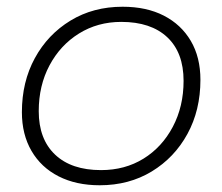

<svg xmlns="http://www.w3.org/2000/svg" viewBox="-20 -546 660 570"><path d="M276 4Q206 4 154 -22.5Q102 -49 73.5 -98Q45 -147 45 -213Q45 -303 83.5 -373.5Q122 -444 189.5 -485Q257 -526 344 -526Q415 -526 466.5 -499.5Q518 -473 546.5 -424.5Q575 -376 575 -309Q575 -219 536.5 -148.5Q498 -78 430.5 -37Q363 4 276 4ZM280 -41Q351 -41 406 -75Q461 -109 493 -169.5Q525 -230 525 -306Q525 -390 476.5 -435.5Q428 -481 340 -481Q270 -481 214.5 -446.5Q159 -412 127 -352Q95 -292 95 -216Q95 -133 143.5 -87Q192 -41 280 -41Z"/></svg>

Font: Montserrat Thin Light
Style: Italic
Weight: 300
Italic angle: -11.3°
Version: Version 9.000